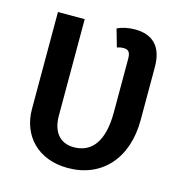

<svg xmlns="http://www.w3.org/2000/svg" viewBox="-107 -803 869 915"><g transform="rotate(15 328.0 -345.5)"><path d="M448 -706C416 -706 387 -700 361 -688L386 -600C395 -604 406 -606 418 -606C443 -606 452 -594 452 -561V-298C452 -158 401 -88 310 -88C242 -88 203 -135 203 -215V-691H71V-213C71 -81 161 15 308 15C474 15 585 -104 585 -296V-558C585 -657 536 -706 448 -706Z"/></g></svg>

Font: Fira Sans Medium
Style: Regular
Weight: 500
Designer: Carrois Corporate & Edenspiekermann AG
Foundry: Carrois Corporate GbR & Edenspiekermann AG
Version: Version 4.203